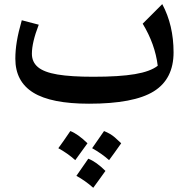

<svg xmlns="http://www.w3.org/2000/svg" viewBox="-20 -494 914 929"><path d="M743.2 -175.8Q730.5 -280.3 670.4 -379.4L765.1 -474.1Q819.8 -372.1 819.8 -240.7Q819.8 -111.3 723.6 -51.8Q627.4 7.8 410.6 7.8Q227.5 7.8 140.9 -45.9Q54.2 -99.6 54.2 -210Q54.2 -250 61.5 -294.2Q68.8 -338.4 85.4 -396L167.5 -374.5Q134.3 -288.6 134.3 -233.9Q134.3 -193.8 163.6 -169.2Q192.9 -144.5 258.3 -133.5Q323.7 -122.6 431.2 -122.6Q558.1 -122.6 632.8 -135.3Q707.5 -147.9 743.2 -175.8ZM349.6 356.9 407.2 273.9Q446.3 289.1 490.2 333Q475.1 354 460.9 373.8Q446.8 393.6 431.2 414.6Q392.1 379.9 349.6 356.9ZM262.2 223.1Q284.7 192.9 320.3 140.1Q356.4 153.8 403.3 199.2Q364.3 253.4 344.2 280.8Q306.2 247.1 262.2 223.1ZM425.8 223.1Q479.5 146 483.4 140.1Q515.1 152.8 535.9 171.1Q556.6 189.5 566.4 199.2Q529.8 251.5 507.8 280.8Q472.2 249 425.8 223.1Z"/></svg>

Font: Pinar DS1 SemiBold
Style: Regular
Weight: 600
Designer: Amin Abedi
Version: Version 3.000